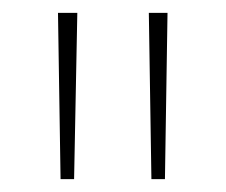

<svg xmlns="http://www.w3.org/2000/svg" viewBox="-20 -734 350 298"><path d="M100 -714H70L74 -456H95ZM240 -714H211L215 -456H236Z"/></svg>

Font: Noto Sans Gujarati SemiCondensed Thin
Style: Regular
Weight: 100
Width: 4
Designer: Jelle Bosma - Monotype Design Team, Universal Thirst
Foundry: Monotype Imaging Inc.
Version: Version 2.106